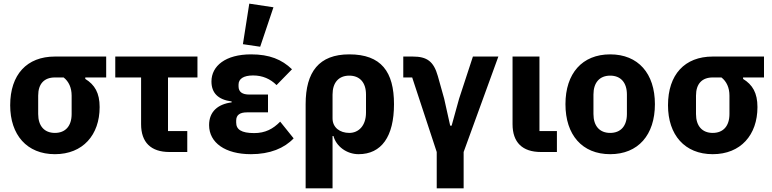

<svg xmlns="http://www.w3.org/2000/svg" viewBox="-20 -836 4244 1056"><path d="M449 -410H564V-525H282C128 -525 36 -426 36 -257C36 -94 128 12 282 12C436 12 528 -94 528 -247C528 -325 501 -370 449 -402ZM282 -410H330C358 -388 374 -354 374 -310V-209C374 -143 340 -105 282 -105C224 -105 190 -143 190 -209V-310C190 -376 224 -410 282 -410Z M912 0H1010V-115H904V-410H1066V-525H614V-410H756V-153C756 -53 810 0 912 0Z M1411 -579 1484 -796 1351 -816 1316 -593ZM1595 -75 1521 -167C1482 -127 1439 -104 1378 -104C1307 -104 1279 -124 1279 -162V-173C1279 -204 1300 -218 1338 -218H1454V-316H1351C1313 -316 1292 -330 1292 -361V-371C1292 -402 1319 -421 1372 -421C1424 -421 1467 -402 1501 -368L1586 -455C1530 -509 1462 -537 1361 -537C1220 -537 1143 -473 1143 -388C1143 -326 1178 -288 1254 -278V-273C1178 -263 1130 -222 1130 -148C1130 -51 1219 12 1360 12C1465 12 1544 -21 1595 -75Z M1661 -263V200H1809V-88H1814C1829 -31 1887 12 1952 12C2078 12 2147 -85 2147 -263C2147 -441 2077 -537 1901 -537C1735 -537 1661 -441 1661 -263ZM1901 -105C1850 -105 1809 -134 1809 -185V-316C1809 -382 1843 -420 1901 -420C1959 -420 1993 -382 1993 -316V-217C1993 -144 1952 -105 1901 -105Z M2382 0V200H2530V0L2721 -525H2581L2505 -293L2464 -145H2456L2423 -293L2388 -418C2365 -499 2328 -525 2250 -525H2198V-410H2247Z M3043 0V-115H2947V-525H2799V-153C2799 -53 2853 0 2955 0Z M3336 12C3490 12 3582 -94 3582 -263C3582 -432 3490 -537 3336 -537C3182 -537 3090 -432 3090 -263C3090 -94 3182 12 3336 12ZM3336 -105C3278 -105 3244 -143 3244 -209V-316C3244 -382 3278 -420 3336 -420C3394 -420 3428 -382 3428 -316V-209C3428 -143 3394 -105 3336 -105Z M4067 -410H4182V-525H3900C3746 -525 3654 -426 3654 -257C3654 -94 3746 12 3900 12C4054 12 4146 -94 4146 -247C4146 -325 4119 -370 4067 -402ZM3900 -410H3948C3976 -388 3992 -354 3992 -310V-209C3992 -143 3958 -105 3900 -105C3842 -105 3808 -143 3808 -209V-310C3808 -376 3842 -410 3900 -410Z"/></svg>

Font: Braiins Sans
Style: Bold
Weight: 700
Designer: Mike Abbink, Paul van der Laan, Pieter van Rosmalen, Jiri Chlebus, Lubos Buracinsky
Foundry: Bold Monday, Sudetype
Version: Version 1.000;hotconv 1.0.109;makeotfexe 2.5.65596